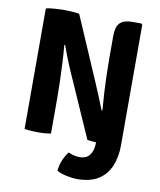

<svg xmlns="http://www.w3.org/2000/svg" viewBox="-97 -767 890 1067"><g transform="rotate(10 348.0 -233.0)"><path d="M340 86.5Q372.5 101.5 404 101.5Q442 101.5 461 76.2Q480 51 480 6.5V-22.5H619.5V-3Q619.5 62 598.5 113.5Q577.5 165 531.5 194.5Q485.5 224 410.5 224Q387.5 224 353.5 217.2Q319.5 210.5 296 197.5Q302 137.5 340 86.5ZM76 -680Q95 -684.5 125 -686.8Q155 -689 170.5 -689Q186 -689 211.8 -688Q237.5 -687 263.5 -683L223 -501L212.5 -497.5Q216.5 -455 219.2 -401.2Q222 -347.5 223.5 -294Q225 -240.5 225 -199V0Q205.5 3.5 186.5 4.8Q167.5 6 152.5 6Q138 6 116.5 4.8Q95 3.5 76 0ZM272.5 -358Q255.5 -396.5 241 -433.5Q226.5 -470.5 216.5 -499.5L140 -587.5L263.5 -683L417.5 -326Q436.5 -282 452.8 -242Q469 -202 480 -174L543 -106L430.5 0ZM619.5 -683V-3Q607 0 588 2Q569 4 551.2 5Q533.5 6 523 6Q508 6 482.5 4.8Q457 3.5 430.5 0L472.5 -172.5L484 -176Q480 -222.5 477 -278Q474 -333.5 472.8 -385Q471.5 -436.5 471.5 -471V-593Q471.5 -646.5 493.2 -668Q515 -689.5 561 -689.5H613Z"/></g></svg>

Font: Signika
Style: Bold
Weight: 700
Designer: Anna Giedry
Foundry: Anna Giedry
Version: Version 2.001